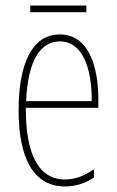

<svg xmlns="http://www.w3.org/2000/svg" viewBox="-20 -661 420 691"><path d="M291 -641H89V-617H291ZM195 -537C94 -537 47 -429 47 -264C47 -94 99 10 214 10C255 10 290 -3 318 -22V-52C283 -27 249 -15 214 -15C119 -15 72 -106 73 -273H334V-301C334 -421 300 -537 195 -537ZM195 -512C278 -512 311 -414 310 -297H74C80 -442 125 -512 195 -512Z"/></svg>

Font: Noto Sans Khmer UI ExtraCondensed Thin
Style: Regular
Weight: 100
Width: 2
Designer: Danh Hong and the Monotype Design Team
Foundry: Monotype Imaging Inc.
Version: Version 2.002